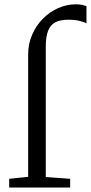

<svg xmlns="http://www.w3.org/2000/svg" viewBox="-20 -846 410 866"><path d="M21.5 0V-39.5L107 -48.5V-600.5Q107 -648.5 125.2 -690Q143.5 -731.5 173.8 -762Q204 -792.5 242.5 -809.5Q281 -826.5 321.5 -826.5Q339.5 -826.5 350.5 -824Q361.5 -821.5 370 -818.5V-740Q363.5 -745.5 341.2 -751.2Q319 -757 287.5 -757Q252.5 -757 230.2 -745.8Q208 -734.5 197.2 -707.8Q186.5 -681 186.5 -635V-47.5L296.5 -39.5V0Z"/></svg>

Font: Merriweather 36pt Light
Style: Regular
Weight: 300
Designer: Eben Sorkin
Foundry: Eben Sorkin
Version: Version 2.100